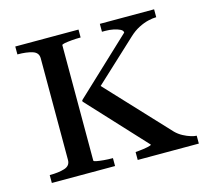

<svg xmlns="http://www.w3.org/2000/svg" viewBox="-81 -611 760 704"><g transform="rotate(-15 298.5 -259.0)"><path d="M112 -66V-452Q112 -474 89.5 -481Q67 -488 34 -488H33V-518H273V-488Q255 -488 238.5 -486.5Q222 -485 211.5 -483Q201 -481 201 -478V-40Q201 -37 211.5 -35Q222 -33 238.5 -31.5Q255 -30 273 -30V0H33V-30H34Q67 -30 89.5 -37Q112 -44 112 -66ZM591 0H359V-30Q359 -30 374.5 -31.5Q390 -33 405 -36Q420 -39 420 -42L219 -259V-264L432 -464Q432 -472 422 -477Q412 -482 397.5 -485Q383 -488 367 -488H354V-518H560V-488H559Q547 -488 529.5 -484Q512 -480 492.5 -470Q473 -460 455 -443L274 -275L285 -311L514 -66Q526 -54 541 -46Q556 -38 569.5 -34Q583 -30 590 -30H591Z"/></g></svg>

Font: Roboto Serif 144pt
Style: Regular
Weight: 400
Version: Version 1.008